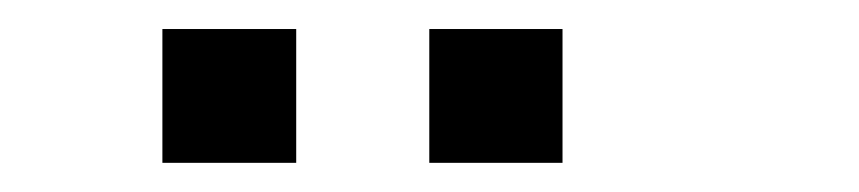

<svg xmlns="http://www.w3.org/2000/svg" viewBox="-20 -657 586 131"><path d="M363.8 -545.9H272.9V-637.2H363.8ZM182.1 -545.9H90.8V-637.2H182.1Z"/></svg>

Font: Anonymous Pro
Style: Regular
Weight: 400
Monospace: yes
Designer: Mark Simonson
Version: Version 1.002